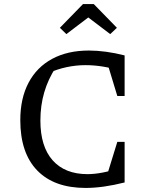

<svg xmlns="http://www.w3.org/2000/svg" viewBox="-20 -918 726 946"><path d="M402 8Q247 8 163.5 -78Q80 -164 80 -326Q80 -433 120.5 -510Q161 -587 237 -628Q313 -669 418 -669Q458 -669 502.5 -663Q547 -657 594 -645L573 -569Q530 -583 487 -590Q444 -597 401 -597Q354 -597 307.5 -587Q261 -577 217 -557L255 -586Q217 -528 198 -463Q179 -398 179 -324Q179 -196 239.5 -128Q300 -60 411 -60Q445 -60 484.5 -67.5Q524 -75 569 -90L594 -19Q487 8 402 8ZM496 -18 558 -219H594V-19ZM558 -445 497 -646 594 -645V-445ZM442 -898 556 -781 523 -750 415 -832 307 -750 275 -781 389 -898Z"/></svg>

Font: Piazzolla Thin Medium
Style: Regular
Weight: 500
Version: Version 2.005